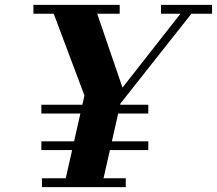

<svg xmlns="http://www.w3.org/2000/svg" viewBox="-20 -770 892 790"><path d="M150.2 -339H590.2V-303H150.2ZM150.2 -188.5H590.2V-152.5H150.2ZM152.5 -36.5H250.5L327.5 -377L201 -713.5H117.5V-750H472.5V-713.5H380L484 -409.5L722.5 -713.5H642.5V-750H852.5V-713.5H767.5L475.5 -344L406 -36.5H497.5V0H152.5Z"/></svg>

Font: Bodoni* 06pt
Style: Bold Italic
Weight: 700
Italic angle: -13°
Version: Version 2.3